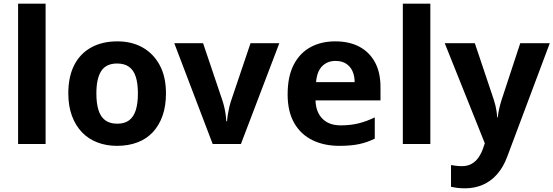

<svg xmlns="http://www.w3.org/2000/svg" viewBox="-20 -780 2998 1040"><path d="M227 0H78V-760H227Z M879 -274Q879 -205.6 860.5 -153.1Q841.9 -100.5 807.5 -63.7Q773 -27 724 -8.5Q675 10 613.4 10Q556.2 10 507.6 -8.5Q459 -27 424 -63.5Q389 -100 369.5 -153Q350 -206 350 -274.2Q350 -364.7 382 -427.3Q414.1 -489.9 473.9 -522.9Q533.7 -556 616 -556Q693.4 -556 752.2 -523Q811 -490 845 -427.3Q879 -364.7 879 -274ZM502 -273.8Q502 -220 513.5 -183.5Q525 -147 550 -128.5Q575 -110 615 -110Q655 -110 679.5 -128.5Q704 -147 715.5 -183.5Q727 -220 727 -273.6Q727 -328 715.5 -364Q704 -400 679 -418Q654.1 -436 614.3 -436Q555 -436 528.5 -395.5Q502 -355 502 -273.8Z M1132 0 924 -546H1080L1185 -235Q1191 -217 1195.5 -197Q1200 -177 1202.5 -158Q1205 -139 1206 -123H1210Q1211 -140 1214 -159Q1217 -178 1221.5 -197.5Q1226 -217 1232 -235L1337 -546H1493L1285 0Z M1796 -556Q1872 -556 1926.5 -527Q1981 -498 2011 -443Q2041 -388 2041 -308V-236H1689Q1691 -173 1726.5 -137Q1762 -101 1825 -101Q1878 -101 1921 -111.5Q1964 -122 2010 -144V-29Q1970 -9 1925.5 0.5Q1881 10 1818 10Q1736 10 1673 -20.5Q1610 -51 1574 -113Q1538 -175 1538 -269Q1538 -365 1570.5 -428.5Q1603 -492 1661 -524Q1719 -556 1796 -556ZM1797 -450Q1754 -450 1725.5 -422Q1697 -394 1692 -335H1901Q1901 -368 1889.5 -394Q1878 -420 1855 -435Q1832 -450 1797 -450Z M2311 0H2162V-760H2311Z M2389 -546H2552L2655 -239Q2660 -224 2663.5 -209Q2667 -194 2669.5 -178Q2672 -162 2673 -144H2676Q2679 -170 2684.5 -193.5Q2690 -217 2697 -239L2798 -546H2958L2727 70Q2706 126 2672.5 164Q2639 202 2595 221Q2551 240 2499 240Q2474 240 2455.5 237.5Q2437 235 2423 232V114Q2434 116 2449.5 118Q2465 120 2482 120Q2513 120 2535.5 107Q2558 94 2573 71.5Q2588 49 2597 23L2606 -4Z"/></svg>

Font: Noto Sans Gujarati
Style: Regular
Weight: 400
Designer: Jelle Bosma - Monotype Design Team, Universal Thirst
Foundry: Monotype Imaging Inc.
Version: Version 2.102